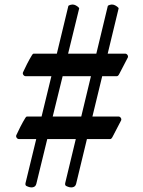

<svg xmlns="http://www.w3.org/2000/svg" viewBox="-20 -820 627 841"><path d="M254.4 -486.3 210.9 -309.6H335.9L378.4 -486.3ZM139.2 -15.1Q136.2 -2.4 124.3 0.2Q112.3 2.9 95.7 -5.4Q89.8 -8.8 91.8 -18.1L138.7 -210.9H63Q57.1 -210.9 53.2 -216.3Q49.3 -221.7 51.3 -227.5Q72.3 -272 80.6 -285.9Q88.9 -299.8 90.1 -302Q91.3 -304.2 91.8 -304.7Q92.8 -305.7 94.2 -307.6Q95.7 -309.6 99.1 -309.6H162.1L205.1 -486.3H92.3Q86.4 -486.3 82.5 -491.7Q78.6 -497.1 80.6 -502.9Q101.6 -547.4 109.9 -561.3Q118.2 -575.2 119.4 -577.4Q120.6 -579.6 121.1 -580.1Q122.1 -581.1 123.5 -583Q125 -585 128.4 -585H229L279.3 -793.5Q280.3 -796.4 288.8 -798.8Q297.4 -801.3 304.7 -799.3Q312 -797.4 319.8 -791.5Q327.6 -785.6 326.7 -782.7L278.3 -585H401.9L452.1 -793.5Q453.1 -796.4 461.4 -798.8Q469.7 -801.3 477.1 -799.3Q484.4 -797.4 492.4 -791.5Q500.5 -785.6 499.5 -782.7L451.7 -585H528.3Q534.2 -585 538.1 -579.6Q542 -574.2 540 -568.4L502.9 -497.1Q497.6 -486.3 492.2 -486.3H427.7L384.8 -309.6H499Q504.9 -309.6 508.8 -304.2Q512.7 -298.8 510.7 -293L473.6 -221.7Q468.3 -210.9 462.9 -210.9H360.8L313.5 -15.1Q310.5 -2.4 298.3 0.2Q286.1 2.9 269.5 -5.4Q263.7 -8.8 265.6 -18.1L312 -210.9H187Z"/></svg>

Font: Della Respira
Style: Regular
Weight: 500
Version: Version 0.201